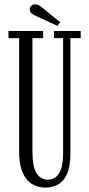

<svg xmlns="http://www.w3.org/2000/svg" viewBox="-20 -841 406 873"><path d="M187 12Q165.5 12 144 4.5Q122.5 -3 105.2 -21.2Q88 -39.5 77.5 -71Q67 -102.5 67 -150V-667.5H18.5V-700H176V-667.5H127.5V-153.5Q127.5 -80.5 146.8 -52.2Q166 -24 197 -24Q212 -24 224.5 -30Q237 -36 246.8 -50Q256.5 -64 261.8 -88.2Q267 -112.5 267 -149V-667.5H225.5V-700H347V-667.5H300V-143Q300 -84 284.8 -50.2Q269.5 -16.5 244 -2.2Q218.5 12 187 12ZM240.5 -723.5 141.5 -769.5Q129 -775.5 122.2 -781.2Q115.5 -787 115.5 -799Q115.5 -809.5 122.5 -815.2Q129.5 -821 140 -821Q149.5 -821 156.2 -817.5Q163 -814 170 -808L254 -739.5Z"/></svg>

Font: Imbue Thin 10pt Light
Style: Regular
Weight: 300
Version: Version 1.102